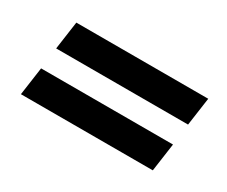

<svg xmlns="http://www.w3.org/2000/svg" viewBox="-53 -505 596 503"><g transform="rotate(30 245.0 -253.5)"><path d="M32 -136 44 -221H443L431 -136ZM52 -286 64 -371H463L451 -286Z"/></g></svg>

Font: Faustina Light ExtraBold
Style: Italic
Weight: 800
Italic angle: -8°
Version: Version 1.200